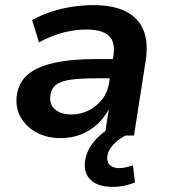

<svg xmlns="http://www.w3.org/2000/svg" viewBox="-20 -528 657 748"><path d="M216 10Q162 10 122 -12Q82 -34 61 -70.5Q40 -107 45 -153Q51 -204 86 -235.5Q121 -267 188.5 -282.5Q256 -298 358 -298H436L425 -223H359Q298 -223 258.5 -218Q219 -213 199 -198Q179 -183 176 -154Q172 -120 195.5 -101Q219 -82 258 -82Q294 -82 325 -97.5Q356 -113 378 -141Q400 -169 405 -205L422 -313Q430 -365 403.5 -389Q377 -413 316 -413Q274 -413 228 -401.5Q182 -390 132 -363L105 -450Q140 -469 179 -482Q218 -495 260 -501.5Q302 -508 344 -508Q421 -508 470 -483.5Q519 -459 539 -410Q559 -361 547 -288L502 0H388L404 -103Q386 -68 357.5 -42.5Q329 -17 293.5 -3.5Q258 10 216 10ZM417 200Q363 200 334.5 174Q306 148 311 103Q316 58 350 19Q384 -20 434 -42L469 0Q451 9 435.5 22Q420 35 410 50Q400 65 398 81Q396 105 409 116Q422 127 443 127Q457 127 470 124Q483 121 498 116L506 183Q485 191 464 195.5Q443 200 417 200Z"/></svg>

Font: Nunito Sans 8pt
Style: Bold Italic
Weight: 700
Italic angle: -9°
Version: Version 3.101;gftools[0.9.27]